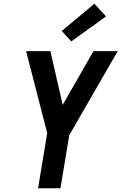

<svg xmlns="http://www.w3.org/2000/svg" viewBox="-20 -1009 651 1029"><path d="M184 0 233 -296 178 -509 120 -735H250L316 -447L481 -735H611L351 -284L304 0ZM362 -787 311 -843 486 -989 548 -921Z"/></svg>

Font: Iosevka SS04 Extended Oblique
Style: Bold
Weight: 700
Width: 7
Italic angle: -9°
Monospace: yes
Designer: Belleve Invis
Foundry: Belleve Invis
Version: Version 19.0.0; ttfautohint (v1.8.4)